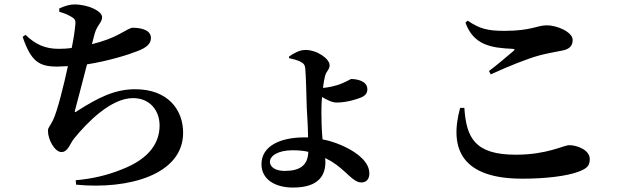

<svg xmlns="http://www.w3.org/2000/svg" viewBox="-20 -800 2830 865"><path d="M238 -500 286 -502C268 -419 238 -296 218 -257C204 -229 196 -225 196 -211C196 -170 227 -115 257 -115C286 -115 295 -152 313 -175C373 -249 480 -358 579 -358C658 -358 699 -299 699 -235C699 -163 660 -86 524 -35C459 -9 391 6 321 12L323 32C559 55 805 -13 805 -202C805 -305 737 -398 589 -398C497 -398 422 -360 328 -300C317 -291 315 -294 319 -307C328 -342 353 -435 372 -510C472 -526 560 -554 600 -570C642 -586 660 -604 660 -629C660 -670 603 -675 578 -675C568 -675 553 -666 517 -646C486 -629 443 -613 394 -601L407 -650C419 -690 440 -698 440 -723C440 -749 379 -780 315 -780C293 -780 272 -773 247 -762V-747C272 -740 287 -733 302 -724C317 -715 322 -710 319 -686C317 -663 312 -626 303 -584C284 -581 263 -580 244 -580C185 -580 140 -599 95 -643L82 -634C120 -522 157 -500 238 -500Z M1496 -338C1543 -338 1591 -354 1607 -361C1628 -370 1635 -382 1635 -398C1635 -435 1589 -444 1562 -444C1559 -444 1545 -434 1520 -424C1492 -412 1454 -405 1435 -404C1438 -428 1442 -450 1445 -460C1451 -480 1465 -487 1465 -506C1465 -535 1409 -575 1356 -575C1329 -575 1301 -559 1282 -545V-538C1295 -535 1321 -530 1337 -520C1349 -514 1353 -507 1355 -494C1358 -473 1361 -352 1362 -315C1364 -277 1367 -238 1368 -181H1350C1244 -181 1158 -143 1158 -60C1158 8 1219 45 1300 45C1420 45 1446 -14 1446 -71L1445 -88L1473 -73C1541 -31 1569 22 1608 22C1629 22 1644 9 1644 -19C1644 -69 1592 -110 1537 -137C1512 -149 1477 -164 1433 -172C1429 -218 1428 -261 1428 -291C1428 -308 1428 -335 1431 -363C1451 -351 1476 -338 1496 -338ZM1369 -116C1367 -53 1329 -30 1262 -30C1225 -30 1196 -45 1196 -71C1196 -97 1231 -123 1298 -123C1324 -123 1348 -121 1369 -116Z M2333 5C2441 5 2534 -7 2585 -26C2625 -41 2637 -53 2637 -84C2637 -124 2580 -146 2545 -146C2519 -146 2446 -103 2304 -103C2119 -103 2081 -179 2072 -314H2053C2002 -128 2062 5 2333 5ZM2183 -480 2191 -465C2274 -503 2357 -536 2412 -551C2447 -560 2482 -566 2512 -572C2545 -578 2560 -593 2560 -620C2560 -656 2489 -686 2444 -686C2399 -686 2375 -661 2252 -661C2178 -661 2141 -670 2087 -707L2077 -698C2113 -597 2193 -584 2289 -580C2300 -579 2301 -577 2293 -570C2266 -547 2219 -507 2183 -480Z"/></svg>

Font: GenRyuMin2 TW B
Style: Regular
Weight: 700
Version: Version 2.100;PS 2.1;hotconv 16.6.51;makeotf.lib2.5.65220 DE